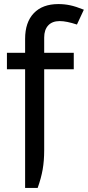

<svg xmlns="http://www.w3.org/2000/svg" viewBox="-20 -775 434 948"><path d="M104 -583Q104 -665 147 -710Q189.9 -754.9 268.1 -754.9Q297.9 -754.9 325.9 -749Q354 -743.2 394 -727.1L359.9 -653.8Q308.1 -670.9 274.9 -670.9Q237.8 -670.9 218 -649.4Q198.2 -627.9 198.2 -589.8V-514.2H344.2V-433.1H198.2V-33.2Q198.2 18.6 190.7 61.8Q183.1 105 166 152.8H104V-433.1H14.2V-514.2H104Z"/></svg>

Font: Sarala
Style: Regular
Weight: 400
Designer: Andres Torresi
Foundry: Huerta Tipografica
Version: Version 1.004;PS 001.003;hotconv 1.0.70;makeotf.lib2.5.58329